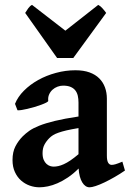

<svg xmlns="http://www.w3.org/2000/svg" viewBox="-20 -759 540 793"><path d="M201.2 -70.8Q210.4 -70.8 220.7 -73Q231 -75.2 243.4 -80.8Q255.9 -86.4 270.8 -96.4Q285.6 -106.4 304.2 -122.1V-230Q274.9 -225.1 254.9 -220.5Q234.9 -215.8 221.2 -210.9Q207.5 -206.1 199 -200.7Q190.4 -195.3 184.1 -189Q171.4 -176.3 163.6 -161.6Q155.8 -147 155.8 -126.5Q155.8 -109.9 160.4 -99.1Q165 -88.4 172.1 -82Q179.2 -75.7 187 -73.2Q194.8 -70.8 201.2 -70.8ZM496.1 -54.7Q475.6 -40.5 453.4 -27.8Q431.2 -15.1 411.4 -5.6Q391.6 3.9 375.2 9.3Q358.9 14.6 350.1 14.6Q332 14.6 319.6 -5.9Q307.1 -26.4 304.7 -63Q282.7 -41 260.5 -26.1Q238.3 -11.2 217.5 -2.2Q196.8 6.8 177.7 10.7Q158.7 14.6 143.1 14.6Q122.6 14.6 102.8 7.6Q83 0.5 67.1 -13.4Q51.3 -27.3 41.5 -48.6Q31.7 -69.8 31.7 -98.1Q31.7 -131.3 43.7 -154.5Q55.7 -177.7 73.7 -195.8Q85.4 -207.5 100.8 -218.5Q116.2 -229.5 141.8 -239.7Q167.5 -250 206.3 -259.5Q245.1 -269 304.2 -277.8V-335.4Q304.2 -350.6 301.3 -363.5Q298.3 -376.5 291 -385.7Q283.7 -395 271.5 -400.1Q259.3 -405.3 240.7 -405.3Q229 -405.3 217.3 -400.9Q205.6 -396.5 196.8 -388.4Q188 -380.4 182.9 -368.9Q177.7 -357.4 179.2 -342.8Q179.7 -339.8 171.4 -335.4Q163.1 -331.1 150.4 -326.4Q137.7 -321.8 122.3 -317.1Q106.9 -312.5 92.8 -309.3Q78.6 -306.2 67.4 -304.4Q56.2 -302.7 52.2 -303.7L42 -330.1Q53.7 -359.4 78.9 -384.5Q104 -409.7 137.7 -428.5Q171.4 -447.3 211.2 -458Q251 -468.8 291.5 -468.8Q325.2 -468.8 349.6 -460Q374 -451.2 389.9 -435.3Q405.8 -419.4 413.6 -397.9Q421.4 -376.5 421.4 -351.6V-116.2Q421.4 -95.7 426.8 -86.9Q432.1 -78.1 440.9 -78.1Q444.3 -78.1 448 -78.6Q451.7 -79.1 456.8 -80.6Q461.9 -82 468.8 -84.7Q475.6 -87.4 485.4 -91.3ZM282.7 -519.5H215.8L84 -705.6Q89.8 -715.3 96.9 -725.1Q104 -734.9 112.3 -738.8L250 -632.3L385.7 -738.8Q394 -734.9 402.8 -725.1Q411.6 -715.3 418.5 -705.6Z"/></svg>

Font: Gentium Basic
Style: Bold
Weight: 700
Designer: J. Victor Gaultney and Annie Olsen
Foundry: SIL International
Version: Version 1.100